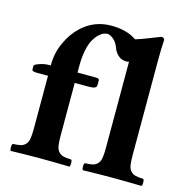

<svg xmlns="http://www.w3.org/2000/svg" viewBox="-103 -799 887 901"><g transform="rotate(15 340.0 -348.0)"><path d="M234.9 -127.9Q234.9 -95.7 238 -77.9Q241.2 -60.1 251 -49.8Q260.7 -39.6 273.7 -36.4Q286.6 -33.2 312 -32.2Q316.4 -27.8 316.4 -15.1Q316.4 -2.4 312 2Q226.1 0 169.9 0Q111.8 0 27.8 2Q23.4 -2.4 23.4 -15.1Q23.4 -27.8 27.8 -32.2Q53.2 -33.2 66.2 -36.4Q79.1 -39.6 88.9 -49.6Q98.6 -59.6 101.8 -77.1Q105 -94.7 105 -126V-383.8H54.2Q38.1 -383.8 32.5 -386.2Q26.9 -388.7 26.9 -394V-411.1Q26.9 -417.5 50.5 -425.8Q74.2 -434.1 98.1 -434.1H105V-437Q105 -493.7 128.4 -545.4Q151.9 -597.2 189 -631.8Q249 -688 332 -688Q407.7 -688 455.1 -654.8Q482.4 -662.6 523.2 -679.2Q564 -695.8 571.8 -698.2Q587.9 -698.2 587.9 -685.1Q585 -647.9 585 -583V-127Q585 -95.2 588.1 -77.4Q591.3 -59.6 601.1 -49.6Q610.8 -39.6 623.8 -36.4Q636.7 -33.2 662.1 -32.2Q666.5 -27.8 666.5 -15.1Q666.5 -2.4 662.1 2Q576.2 0 520 0Q461.9 0 377.9 2Q373.5 -2.4 373.5 -15.1Q373.5 -27.8 377.9 -32.2Q403.3 -33.2 416.3 -36.4Q429.2 -39.6 439 -49.6Q448.7 -59.6 451.9 -77.4Q455.1 -95.2 455.1 -127V-545.9Q449.2 -543.9 440.9 -543.9Q418.9 -543.9 402.8 -558.1Q386.7 -572.3 378.9 -594.2Q370.1 -618.2 353.8 -632.1Q337.4 -646 323.2 -646Q315.4 -646 305.4 -642.1Q295.4 -638.2 282.7 -626Q270 -613.8 259.5 -595.2Q249 -576.7 241.9 -543.2Q234.9 -509.8 234.9 -467.8V-434.1H320.8Q334 -434.1 337.4 -431.6Q340.8 -429.2 340.8 -423.8V-400.9Q340.8 -383.8 306.2 -383.8H234.9Z"/></g></svg>

Font: Linux Libertine G
Style: Bold
Weight: 700
Designer: Philipp H. Poll
Foundry: Philipp H. Poll
Version: Version 5.0.3